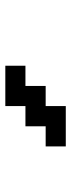

<svg xmlns="http://www.w3.org/2000/svg" viewBox="211 -1097 270 732"><g transform="rotate(-90 346.0 -731.0)"><path d="M153.8 -615.2V-691.9H230.5V-769H307.6V-845.7H461.4V-769H384.3V-691.9H307.6V-615.2Z"/></g></svg>

Font: Good Old DOS
Style: Regular
Weight: 400
Designer: Vasily Draigo
Foundry: Vasily Draigo
Version: 1.0